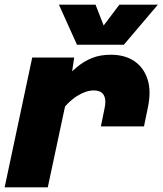

<svg xmlns="http://www.w3.org/2000/svg" viewBox="-22 -808 701 828"><path d="M413 -263 429 -341Q437 -376 426 -397Q415 -418 382 -418Q349 -418 310.5 -394Q272 -370 227 -312L239 -449Q274 -488 306 -515.5Q338 -543 374 -557.5Q410 -572 456 -572Q516 -572 557 -544.5Q598 -517 614.5 -465.5Q631 -414 615 -341L599 -263ZM-2 0 117 -560H298L285 -473L184 0ZM232 -788H390L425 -698L493 -788H659L512 -615H310Z"/></svg>

Font: Azeret Mono Thin ExtraBold
Style: Italic
Weight: 800
Italic angle: -12°
Version: Version 1.002